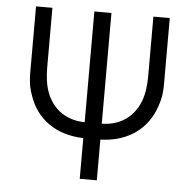

<svg xmlns="http://www.w3.org/2000/svg" viewBox="-52 -771 819 823"><g transform="rotate(5 358.0 -360.0)"><path d="M394.5 0V-175C511 -178.5 597 -238.5 630.5 -341C644.5 -380.5 645.5 -413.5 645.5 -435V-720H575V-474C575 -455 575 -419 567 -384.5C547.5 -298.5 483.5 -244.5 394.5 -243.5V-720H321V-243.5C233 -244.5 170 -296 149 -381.5C140.5 -417.5 140.5 -454 140.5 -474V-720H70V-435C70 -415.5 70.5 -380 85 -340.5C117.5 -239 202.5 -178.5 321 -175V0Z"/></g></svg>

Font: Manrope
Style: Regular
Weight: 400
Designer: Mikhail Sharanda
Foundry: Mikhail Sharanda
Version: Version 4.505